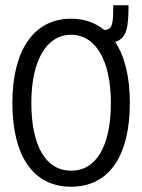

<svg xmlns="http://www.w3.org/2000/svg" viewBox="-20 -698 540 729"><path d="M250 11C393 11 473 -104 473 -308C473 -405 454 -484 417 -539C461 -552 468 -593 468 -678H410C410 -605 407 -586 376 -584C342 -612 300 -627 250 -627C107 -627 27 -505 27 -308C27 -104 107 11 250 11ZM250 -50C155 -50 99 -142 99 -308C99 -465 155 -566 250 -566C345 -566 401 -465 401 -308C401 -142 345 -50 250 -50Z"/></svg>

Font: Inconsolata
Style: Regular
Weight: 400
Monospace: yes
Designer: Raph Levien, Cyreal, Brenton Simpson
Foundry: Raph Levien, Cyreal, Google
Version: Version 3.100